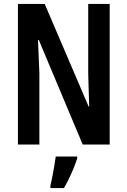

<svg xmlns="http://www.w3.org/2000/svg" viewBox="-20 -734 647 975"><path d="M537 0H400L177 -531H173Q176 -473 177 -434.5Q178 -396 180 -362V0H71V-714H207L430 -193H433Q431 -253 430 -289Q429 -325 428 -360V-714H537ZM372 71Q360 108 342 148Q324 188 305 221H236V209Q240 191 245.5 164.5Q251 138 255.5 110Q260 82 263 61H372Z"/></svg>

Font: Noto Sans Kannada ExtraCondensed SemiBold
Style: Regular
Weight: 600
Width: 2
Designer: Jelle Bosma - Monotype Design Team
Foundry: Monotype Imaging Inc.
Version: Version 2.005; ttfautohint (v1.8.4.7-5d5b)